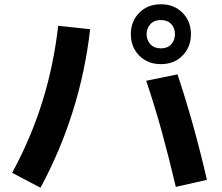

<svg xmlns="http://www.w3.org/2000/svg" viewBox="-20 -848 1040 901"><path d="M735 -547Q673 -547 633.5 -587Q594 -627 594 -688Q594 -748 633.5 -788Q673 -828 735 -828Q797 -828 836.5 -788Q876 -748 876 -688Q876 -627 836.5 -587Q797 -547 735 -547ZM735 -621Q766 -621 783.5 -640Q801 -659 801 -688Q801 -716 783.5 -735Q766 -754 735 -754Q704 -754 686 -735Q668 -716 668 -688Q668 -659 686 -640Q704 -621 735 -621ZM170 33 37 -37Q125 -199 178.5 -370Q232 -541 253 -727L403 -711Q358 -316 170 33ZM813 -499Q891 -265 951 -4L805 29Q774 -104 740 -227.5Q706 -351 666 -469Z"/></svg>

Font: Murecho
Style: Bold
Weight: 700
Designer: Neil Summerour
Foundry: Positype
Version: Version 1.010; ttfautohint (v1.8.3)